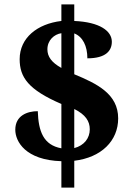

<svg xmlns="http://www.w3.org/2000/svg" viewBox="-20 -780 607 879"><path d="M261 -42V79H320V-44C445 -59 521 -136 521 -238C521 -350 424 -397 320 -440V-627C359 -612 380 -569 380 -513C465 -513 492 -548 492 -589C492 -638 437 -679 320 -684V-760H261V-684C151 -671 70 -607 70 -509C70 -426 110 -369 261 -304V-101C179 -116 156 -178 153 -271C105 -271 50 -251 50 -186C50 -132 97 -47 261 -42ZM261 -628V-469C216 -494 197 -521 197 -554C197 -596 228 -623 261 -628ZM320 -102V-281C372 -255 391 -225 391 -188C391 -148 366 -114 320 -102Z"/></svg>

Font: Noto Serif Myanmar ExtraBold
Style: Regular
Weight: 800
Designer: Ben Mitchell and the Monotype Design Team
Foundry: Monotype Imaging Inc.
Version: Version 2.106